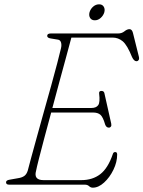

<svg xmlns="http://www.w3.org/2000/svg" viewBox="-20 -855 664 889"><path d="M372.5 0H22Q8 0 8 -11Q8 -20.5 24.5 -23L64 -30Q81 -32.5 92 -40Q103 -47.5 108.5 -65Q112.5 -81.5 123.8 -122.8Q135 -164 150.5 -220Q166 -276 183.2 -337.8Q200.5 -399.5 216.8 -457.8Q233 -516 245 -562.2Q257 -608.5 262.5 -632Q266 -647 262.5 -658.5Q259 -670 248 -671.5L214.5 -677Q198.5 -679.5 198.5 -689Q198.5 -700 215 -700H526.5Q544 -700 556.2 -710Q568.5 -720 579.5 -720Q591 -720 595.5 -703L623 -592.5Q625.5 -582 621.8 -576.8Q618 -571.5 612 -571.5Q600.5 -571.5 591.5 -590.5Q569 -646.5 548.2 -663.8Q527.5 -681 501.5 -681H310.5Q300.5 -643 286 -590Q271.5 -537 255 -476.2Q238.5 -415.5 222.5 -355H403Q425.5 -355 434.8 -368.2Q444 -381.5 439 -421.5Q437.5 -434 449.5 -434Q461.5 -434 463.5 -423L495 -282.5Q497 -273 493.2 -268.5Q489.5 -264 485 -264Q472.5 -263.5 467 -278Q457 -313 445 -323.5Q433 -334 411 -334H217Q200 -271.5 185.2 -215.8Q170.5 -160 160.2 -120Q150 -80 147 -64Q135 -21 181.5 -21H356.5Q408.5 -21 444.2 -48.5Q480 -76 502.5 -142Q505 -151 513.5 -151Q522.5 -151 522.5 -139.5Q522.5 -104.5 505.2 -69Q488 -33.5 462 -9.8Q436 14 409.5 14Q400 14 392.5 7Q385 0 372.5 0ZM419 -761Q404 -761 397.2 -772Q390.5 -783 394.5 -798Q399 -813.5 411.2 -824.2Q423.5 -835 439 -835Q453.5 -835 460.2 -824.2Q467 -813.5 463 -798Q458.5 -783 446.2 -772Q434 -761 419 -761Z"/></svg>

Font: Fraunces 9pt Soft Thin
Style: Italic
Weight: 100
Italic angle: -16°
Version: Version 1.000;[b76b70a41]